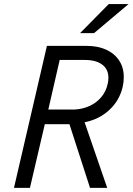

<svg xmlns="http://www.w3.org/2000/svg" viewBox="-20 -912 644 933"><path d="M208 -689H402.3Q455.1 -689 495.6 -670.7Q536.1 -652.3 558.8 -618.2Q581.5 -584 581.5 -537.6Q581.5 -513.2 576.2 -490.2Q561 -423.8 511.2 -377.7Q461.4 -331.5 391.1 -317.9L501 1H417.5L317.4 -308.6H197.8L125.5 1H47.9ZM343.8 -379.9Q381.8 -381.8 415 -397Q448.2 -412.1 471.7 -439.5Q495.1 -466.8 503.4 -504.9Q506.8 -519 506.8 -534.2Q506.8 -575.7 476.6 -598.1Q446.3 -620.6 393.1 -620.6H270L214.8 -379.9ZM369.1 -751 508.3 -892.1H604.5L437 -751Z"/></svg>

Font: Acari Sans
Style: Italic
Weight: 400
Italic angle: -13°
Designer: Alfredo Marco Pradil and Stefan Peev
Foundry: Hanken Design Co.
Version: Version 1.045;January 11, 2019;FontCreator 11.5.0.2425 64-bi